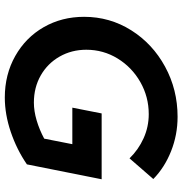

<svg xmlns="http://www.w3.org/2000/svg" viewBox="0 -749 759 799"><g transform="rotate(90 379.5 -349.5)"><path d="M452 -393H726L664 -82Q603 -40 529.5 -15Q456 10 386 10Q290 10 213 -33.5Q136 -77 93 -152Q50 -227 50 -320Q50 -427 106 -516Q162 -605 257.5 -657Q353 -709 466 -709Q541 -709 609 -682Q677 -655 725 -608L639 -509Q603 -546 555.5 -567.5Q508 -589 455 -589Q383 -589 321.5 -554Q260 -519 223.5 -459.5Q187 -400 187 -329Q187 -268 215.5 -218Q244 -168 294 -139.5Q344 -111 407 -111Q442 -111 481 -122.5Q520 -134 557 -154L580 -271H428Z"/></g></svg>

Font: Gontserrat Medium
Style: Italic
Weight: 500
Italic angle: -11.3°
Designer: Julieta Ulanovsky
Foundry: Julieta Ulanovsky
Version: Version 6.001